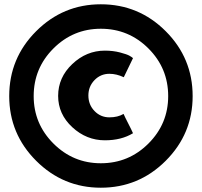

<svg xmlns="http://www.w3.org/2000/svg" viewBox="-20 -860 941 895"><path d="M23 -412Q23 -589 148.5 -714.5Q274 -840 450 -840Q627 -840 752.5 -714.5Q878 -589 878 -412Q878 -236 752.5 -110.5Q627 15 450 15Q274 15 148.5 -110.5Q23 -236 23 -412ZM137 -412Q137 -283 229 -191Q321 -99 450 -99Q580 -99 672 -191Q764 -283 764 -412Q764 -542 672 -634Q580 -726 450 -726Q321 -726 229 -634Q137 -542 137 -412ZM490 -516Q449 -516 420.5 -486.5Q392 -457 392 -415Q392 -372 420.5 -342.5Q449 -313 490 -313Q529 -313 556 -329Q563 -313 578 -284Q593 -255 600 -239Q546 -206 469 -206Q383 -206 317 -267Q251 -328 251 -413Q251 -499 317 -561.5Q383 -624 469 -624Q507 -624 539.5 -615.5Q572 -607 584 -600Q596 -593 600 -589L557 -500Q523 -516 490 -516Z"/></svg>

Font: Hussar
Style: BoldWeb
Weight: 700
Foundry: Cannot Into Space Fonts
Version: Version 2.00